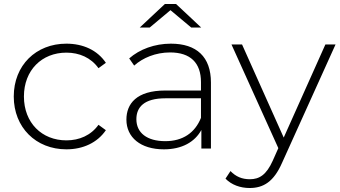

<svg xmlns="http://www.w3.org/2000/svg" viewBox="-20 -745 1706 963"><path d="M313 4C160 4 49 -106 49 -261C49 -417 160 -526 313 -526C396 -526 468 -494 511 -430C511 -430 474 -403 474 -403C436 -456 378 -481 313 -481C190 -481 100 -393 100 -261C100 -129 190 -41 313 -41C378 -41 436 -66 474 -119C474 -119 511 -92 511 -92C468 -29 396 4 313 4Z M939 -607C939 -607 835 -694 835 -694C835 -694 731 -607 731 -607C731 -607 681 -607 681 -607C681 -607 807 -725 807 -725C807 -725 863 -725 863 -725C863 -725 989 -607 989 -607C989 -607 939 -607 939 -607ZM837 -526C966 -526 1038 -460 1038 -331C1038 -331 1038 0 1038 0C1038 0 990 0 990 0C990 0 990 -93 990 -93C957 -33 893 4 802 4C685 4 614 -56 614 -145C614 -224 664 -291 809 -291C809 -291 988 -291 988 -291C988 -291 988 -333 988 -333C988 -430 935 -482 833 -482C761 -482 696 -455 653 -416C653 -416 628 -452 628 -452C680 -498 756 -526 837 -526ZM809 -37C897 -37 958 -79 988 -154C988 -154 988 -252 988 -252C988 -252 810 -252 810 -252C702 -252 664 -207 664 -147C664 -79 717 -37 809 -37Z M1403 -55C1403 -55 1612 -522 1612 -522C1612 -522 1663 -522 1663 -522C1663 -522 1395 71 1395 71C1353 167 1301 198 1232 198C1185 198 1141 182 1111 151C1111 151 1136 113 1136 113C1163 141 1194 154 1233 154C1281 154 1316 132 1348 61C1348 61 1376 -2 1376 -2C1376 -2 1141 -522 1141 -522C1141 -522 1194 -522 1194 -522C1194 -522 1403 -55 1403 -55Z"/></svg>

Font: TamingNoise
Style: Regular
Weight: 500
Designer: Julieta Ulanovsky
Foundry: Julieta Ulanovsky
Version: ""